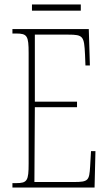

<svg xmlns="http://www.w3.org/2000/svg" viewBox="-20 -845 489 865"><path d="M124 -797H344V-825H124ZM36 0H406L410 -164H390L386 -94C382 -33 379 -25 314 -25H135L137 -362H327V-387H137V-689H287C355 -689 359 -682 363 -600L365 -550H385L380 -714H36V-694H53C103 -694 109 -683 109 -606V-108C109 -31 103 -20 53 -20H36Z"/></svg>

Font: Noto Serif Devanagari ExtraCondensed Thin
Style: Regular
Weight: 100
Width: 2
Designer: Universal Thirst, Indian Type Foundry and the Monotype Design Team
Foundry: Monotype Imaging Inc.
Version: Version 2.004